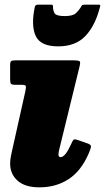

<svg xmlns="http://www.w3.org/2000/svg" viewBox="-20 -779 450 824"><path d="M320.5 -490 234.5 -138.5Q233 -134 232 -127Q231 -120 231 -116Q231 -104.5 240 -104.5Q260 -104.5 285 -160Q291.5 -175.5 295.5 -179.2Q299.5 -183 314 -178L358.5 -162.5Q373 -157 370 -146.2Q367 -135.5 360.5 -120Q328 -45 274.2 -10Q220.5 25 149 25Q87.5 25 55.5 -3.5Q23.5 -32 23.5 -77Q23.5 -91.5 27 -110Q30.5 -128.5 33.5 -140L88.5 -386Q92.5 -404.5 90.8 -409.8Q89 -415 72.5 -415H47Q31 -415 27.2 -419.2Q23.5 -423.5 23.5 -440V-499Q23.5 -513.5 28.2 -516.8Q33 -520 47 -520H294.5Q319 -520 322.5 -515.2Q326 -510.5 320.5 -490ZM229.5 -580Q154 -580 133.2 -624.8Q112.5 -669.5 129.5 -749.5Q131.5 -759 143 -759H200Q208 -759 207.5 -751Q207 -736 213.8 -723Q220.5 -710 257 -710Q291.5 -710 304.5 -721.5Q317.5 -733 324.5 -744.5Q328.5 -751.5 331 -755.2Q333.5 -759 342.5 -759H401Q409 -759 410 -756.8Q411 -754.5 408.5 -747Q388.5 -668.5 346.2 -624.2Q304 -580 229.5 -580Z"/></svg>

Font: Besley* Narrow Fatface
Style: Italic
Weight: 900
Width: 4
Italic angle: -13°
Designer: Owen Earl
Foundry: indestructible type*
Version: Version 3.000; ttfautohint (v1.8.3)